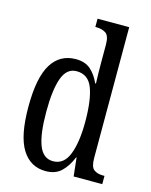

<svg xmlns="http://www.w3.org/2000/svg" viewBox="-116 -835 724 920"><g transform="rotate(15 246.5 -375.0)"><path d="M200 10Q124 10 82.5 -56.5Q41 -123 41 -267Q41 -412 82.5 -479Q124 -546 203 -546Q249 -546 276.5 -521.5Q304 -497 321 -458H325Q324 -481 323.5 -508Q323 -535 323 -563V-650Q323 -695 303.5 -707Q284 -719 258 -719H252V-760H409V-111Q409 -67 426 -54Q443 -41 471 -41H479V0H337L327 -92H325Q306 -45 277 -17.5Q248 10 200 10ZM222 -45Q276 -45 299.5 -105.5Q323 -166 323 -267Q323 -375 301 -433Q279 -491 221 -491Q172 -491 151 -433Q130 -375 130 -266Q130 -155 151.5 -100Q173 -45 222 -45Z"/></g></svg>

Font: Noto Serif Bengali ExtraCondensed
Style: Regular
Weight: 400
Width: 2
Designer: Juan Bruce, Universal Thirst, Indian Type Foundry and the Monotype Design Team.
Foundry: Monotype Imaging Inc.
Version: Version 2.003; ttfautohint (v1.8.4.7-5d5b)